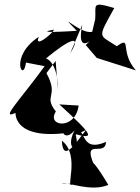

<svg xmlns="http://www.w3.org/2000/svg" viewBox="-20 -604 611 835"><path d="M401 -352 571 -298C498 -380 556 -451 488 -403C410 -455 401 -432 477 -569C374 -600 399 -581 394 -520L381 -466C332 -451 219 -568 314 -470C176 -461 160 -466 215 -475C205 -454 126 -392 149 -444C18 -359 82 -239 93 -332L174 -316C64 -165 -21 -81 47 -113C52 -27 162 -11 269 -26C239 -51 259 18 304 -37C258 54 333 64 309 -18L355 -39C320 0 254 115 249 8C332 70 260 228 296 196L250 193C267 185 377 233 451 200C344 20 376 138 398 133C326 -17 438 85 441 13C317 67 361 -74 299 -23C401 6 381 -19 238 -150L322 -145C308 -36 180 -54 223 -119C166 -191 239 -181 182 -286L222 -339L232 -213C232 -359 157 -363 168 -339C217 -383 359 -492 285 -371L338 -497C303 -327 431 -490 353 -408Z"/></svg>

Font: Asimov Silicon
Style: Regular
Weight: 400
Designer: Google
Version: Version 2.000980; 2014